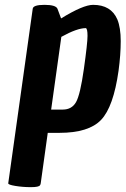

<svg xmlns="http://www.w3.org/2000/svg" viewBox="-20 -532 518 792"><path d="M364 -512Q438 -512 464 -452Q478 -418 478 -362.5Q478 -307 469 -240Q448 -91 397 -37.5Q346 16 225 16H177L148 224Q147 230 145 232Q141 240 107.5 240Q74 240 43.5 235Q13 230 14 224L115 -496Q117 -512 163.5 -512Q210 -512 217 -496L232 -456Q323 -512 364 -512ZM334 -416Q298 -416 233 -380L191 -80H239Q276 -80 293.5 -110.5Q311 -141 326 -247.5Q341 -354 341 -384Q341 -414 334 -416Z"/></svg>

Font: Chau Philomene One
Style: Italic
Weight: 400
Designer: Vicente Lamonaca
Foundry: TipoType
Version: Version 1.002